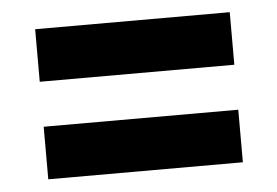

<svg xmlns="http://www.w3.org/2000/svg" viewBox="-35 -533 583 404"><g transform="rotate(-5 257.0 -331.5)"><path d="M52 -284H463V-173H52ZM52 -490H463V-379H52Z"/></g></svg>

Font: FiraSans
Style: Regular
Weight: 600
Designer: Carrois Corporate & Edenspiekermann AG
Foundry: Carrois Corporate GbR & Edenspiekermann AG
Version: Version 3.106;PS 003.106;hotconv 1.0.70;makeotf.lib2.5.58329